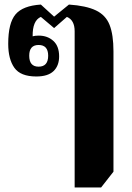

<svg xmlns="http://www.w3.org/2000/svg" viewBox="-20 -581 580 841"><path d="M307 240V-444Q307 -493 273 -507L217 -458L159 -507Q122 -491 123 -422Q133 -425 150 -425Q188 -425 213.5 -402Q239 -379 239 -334Q239 -293 214.5 -269.5Q190 -246 139 -246Q70 -246 43 -284Q16 -322 16 -389Q16 -480 48 -518Q80 -556 159 -561L217 -508L282 -561Q357 -556 400 -535.5Q443 -515 460 -472Q477 -429 477 -356V171L423 240ZM149 -289Q191 -289 191 -337Q191 -384 149 -384Q108 -384 108 -337Q108 -289 149 -289Z"/></svg>

Font: Noto Serif Thai Condensed Black
Style: Regular
Weight: 900
Width: 3
Designer: Monotype Design Team
Foundry: Monotype Imaging Inc.
Version: Version 2.002; ttfautohint (v1.8.4.7-5d5b)